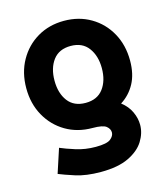

<svg xmlns="http://www.w3.org/2000/svg" viewBox="-111 -608 808 923"><g transform="rotate(-15 292.5 -147.0)"><path d="M174.8 -253.9Q174.8 -191.4 204.6 -151.9Q234.4 -112.3 292.5 -112.3Q350.6 -112.3 380.4 -151.9Q410.2 -191.4 410.2 -253.9Q410.2 -314.9 380.4 -355.2Q350.6 -395.5 292.5 -395.5Q234.4 -395.5 204.6 -356Q174.8 -316.4 174.8 -253.9ZM277.3 227.5Q204.6 227.5 152.3 210.7Q100.1 193.8 73.2 182.6L112.3 63Q140.1 75.2 186.3 89.8Q232.4 104.5 284.7 104.5Q340.3 104.5 358.6 89.6Q377 74.7 377 57.1Q377 39.6 360.4 26.1Q343.8 12.7 292.5 12.7Q218.3 12.7 159.9 -21.7Q101.6 -56.2 67.9 -116.5Q34.2 -176.8 34.2 -253.9Q34.2 -331.1 67.9 -391.4Q101.6 -451.7 159.9 -486.1Q218.3 -520.5 292.5 -520.5Q366.7 -520.5 425.3 -486.1Q483.9 -451.7 517.3 -391.4Q550.8 -331.1 550.8 -253.9Q550.8 -187 525.4 -140.1Q500 -93.3 455.6 -65.4Q487.3 -41 502.4 -8.5Q517.6 23.9 517.6 57.1Q517.6 98.1 493.4 137.2Q469.2 176.3 416.3 201.9Q363.3 227.5 277.3 227.5Z"/></g></svg>

Font: Giphurs
Style: Bold
Weight: 700
Version: Version 0.920; ttfautohint (v1.8.4.7-5d5b)